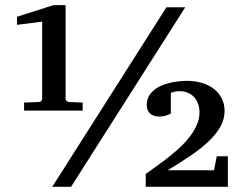

<svg xmlns="http://www.w3.org/2000/svg" viewBox="-20 -723 947 743"><path d="M73.2 -294.9V-326.2L128.9 -328.1Q135.3 -328.1 139.2 -331.5Q143.1 -335 143.1 -340.8V-639.2L45.9 -627V-658.2L187 -703.1H233.9V-340.8Q233.9 -335 238.5 -331.5Q243.2 -328.1 249 -328.1L299.8 -326.2V-294.9ZM254.9 0H182.1L624 -694.8H696.8ZM543.9 0V-49.8Q557.1 -59.6 577.6 -74Q598.1 -88.4 621.1 -106Q644 -123.5 667.5 -144.3Q690.9 -165 709.7 -188.2Q728.5 -211.4 740.2 -236.6Q752 -261.7 752 -288.1Q752 -305.7 746.8 -320.6Q741.7 -335.4 731.9 -346.4Q722.2 -357.4 707.8 -363.8Q693.4 -370.1 674.8 -370.1Q668 -370.1 664.1 -369.6Q660.2 -369.1 656.7 -368.4Q653.3 -367.7 649.9 -366.5Q646.5 -365.2 641.1 -363.8V-283.2Q634.3 -279.8 627 -277.3Q620.6 -274.9 612.8 -273.4Q605 -272 597.2 -272Q572.8 -272 560.3 -284.2Q547.9 -296.4 547.9 -315.9Q547.9 -335 555.4 -349.4Q563 -363.8 575.7 -374.3Q588.4 -384.8 604.5 -391.6Q620.6 -398.4 638.2 -402.6Q655.8 -406.7 672.9 -408.4Q689.9 -410.2 704.1 -410.2Q734.9 -410.2 761.5 -402.1Q788.1 -394 807.4 -379.2Q826.7 -364.3 837.9 -342.5Q849.1 -320.8 849.1 -293.9Q849.1 -261.7 832.8 -232.7Q816.4 -203.6 787.4 -176Q758.3 -148.4 717.8 -120.8Q677.2 -93.3 628.9 -64H808.1L818.8 -118.2H861.8V0Z"/></svg>

Font: Charis SIL
Style: Bold
Weight: 700
Foundry: SIL International
Version: Version 4.112